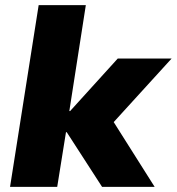

<svg xmlns="http://www.w3.org/2000/svg" viewBox="-20 -725 686 745"><path d="M19 0 130 -705H313L249 -294H252L437 -498H646L400 -228L398 -288L580 0H376L239 -212H236L202 0Z"/></svg>

Font: Nunito Sans 10pt Black
Style: Italic
Weight: 900
Italic angle: -9°
Designer: Vernon Adams
Foundry: Vernon Adams
Version: Version 3.101;gftools[0.9.27]